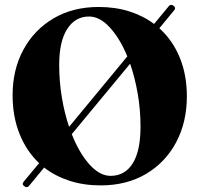

<svg xmlns="http://www.w3.org/2000/svg" viewBox="-20 -743 808 785"><path d="M79.5 18.5Q68 10.5 77 -0.5L140 -76Q88 -125 59.8 -195.8Q31.5 -266.5 31.5 -354Q31.5 -458 75.5 -539.5Q119.5 -621 198.8 -667.8Q278 -714.5 383.5 -714.5Q451.5 -714.5 508.5 -696.5Q565.5 -678.5 610 -645L669.5 -717Q678 -728 689.5 -719.5Q700.5 -711 692.5 -701.5L631.5 -627.5Q685.5 -579 714.8 -508Q744 -437 744 -349.5Q744 -243.5 700.2 -161.2Q656.5 -79 577.2 -32Q498 15 391.5 15Q322 15 263.8 -4Q205.5 -23 160.5 -58L99.5 16Q91 27 79.5 18.5ZM222 -478Q222 -410 232.8 -345.2Q243.5 -280.5 262.5 -224.5L500.5 -512.5Q470.5 -585.5 429.2 -630.5Q388 -675.5 344 -675.5Q287.5 -675.5 254.8 -624.5Q222 -573.5 222 -478ZM554.5 -225Q554.5 -294.5 543 -360.5Q531.5 -426.5 512 -482.5L273.5 -194.5Q303.5 -118 345.5 -71Q387.5 -24 432 -24Q490.5 -24 522.5 -74.8Q554.5 -125.5 554.5 -225Z"/></svg>

Font: Fraunces 72pt S000
Style: Bold
Weight: 700
Version: Version 1.000; ttfautohint (v1.8.3)